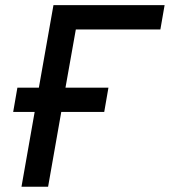

<svg xmlns="http://www.w3.org/2000/svg" viewBox="-20 -713 648 733"><path d="M62 0 112.3 -285.6H30.3L46.4 -378.4H128.4L184.1 -693.4H608.4L592.3 -600.6H269.5L230 -378.4H394L377.9 -285.6H213.9L163.6 0Z"/></svg>

Font: CaskaydiaCove NFP
Style: Italic
Weight: 400
Italic angle: -10°
Designer: Aaron Bell
Foundry: Saja Typeworks
Version: Version 2111.001; VTT 6.35;Nerd Fonts 3.1.1